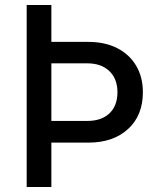

<svg xmlns="http://www.w3.org/2000/svg" viewBox="-20 -750 640 770"><path d="M87 0V-730H186V-582H334Q401 -582 450 -557Q499 -532 526 -486.5Q553 -441 553 -380Q553 -287 493.5 -232.5Q434 -178 334 -178H186V0ZM186 -265H330Q387 -265 419 -295.5Q451 -326 451 -380Q451 -434 418.5 -465Q386 -496 330 -496H186Z"/></svg>

Font: JetBrainsMono NFM Medium
Style: Regular
Weight: 500
Monospace: yes
Designer: Philipp Nurullin, Konstantin Bulenkov
Foundry: JetBrains
Version: Version 2.304; ttfautohint (v1.8.4.7-5d5b);Nerd Fonts 3.3.0